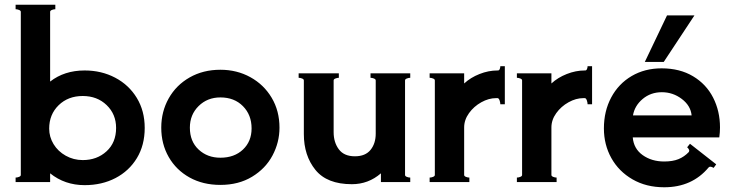

<svg xmlns="http://www.w3.org/2000/svg" viewBox="-20 -770 3095 812"><path d="M592 -229Q592 -156 559 -101.5Q526 -47 468.5 -17Q411 13 338 13Q254 13 192 -37V0H46V-19Q53 -19 60.5 -22Q68 -25 68 -30V-720Q68 -725 60.5 -728Q53 -731 46 -731V-750H214V-731Q207 -731 199.5 -728Q192 -725 192 -720V-425Q252 -472 338 -472Q409 -472 467 -441.5Q525 -411 558.5 -356Q592 -301 592 -229ZM471 -229Q471 -287 431 -325.5Q391 -364 330 -364Q268 -364 228 -325Q188 -286 188 -226Q188 -191 206.5 -160.5Q225 -130 258 -111.5Q291 -93 330 -93Q390 -93 430.5 -130Q471 -167 471 -229Z M662 -230Q662 -298 693.5 -354Q725 -410 782 -442.5Q839 -475 912 -475Q982 -475 1039 -443.5Q1096 -412 1129 -356.5Q1162 -301 1162 -230Q1162 -168 1132.5 -112.5Q1103 -57 1046 -22.5Q989 12 912 12Q838 12 781.5 -19.5Q725 -51 693.5 -106Q662 -161 662 -230ZM1044 -227Q1044 -284 1007.5 -321Q971 -358 912 -358Q857 -358 820 -321.5Q783 -285 783 -230Q783 -172 820 -137.5Q857 -103 912 -103Q971 -103 1007.5 -137.5Q1044 -172 1044 -227Z M1693 -30Q1693 -25 1700.5 -22Q1708 -19 1715 -19V0H1591V-37Q1538 9 1468 9Q1363 9 1314 -51.5Q1265 -112 1265 -203V-430Q1265 -435 1257.5 -438Q1250 -441 1243 -441V-460H1413V-441Q1406 -441 1398.5 -438Q1391 -435 1391 -430V-211Q1391 -168 1413 -138.5Q1435 -109 1481 -109Q1525 -109 1547 -136Q1569 -163 1569 -205V-430Q1569 -435 1561.5 -438Q1554 -441 1547 -441V-460H1715V-441Q1708 -441 1700.5 -438Q1693 -435 1693 -430Z M2115 -490V-329H2096Q2096 -336 2093 -345Q2090 -354 2085 -355H2078Q2047 -355 2015.5 -337.5Q1984 -320 1963.5 -291.5Q1943 -263 1943 -231V-30Q1943 -25 1950.5 -22Q1958 -19 1965 -19V0H1797V-19Q1804 -19 1811.5 -22Q1819 -25 1819 -30V-430Q1819 -435 1811.5 -438Q1804 -441 1797 -441V-460H1943V-417Q1970 -442 2008 -457Q2046 -472 2084 -472H2085H2086Q2091 -472 2093.5 -478Q2096 -484 2096 -490Z M2484 -490V-329H2465Q2465 -336 2462 -345Q2459 -354 2454 -355H2447Q2416 -355 2384.5 -337.5Q2353 -320 2332.5 -291.5Q2312 -263 2312 -231V-30Q2312 -25 2319.5 -22Q2327 -19 2334 -19V0H2166V-19Q2173 -19 2180.5 -22Q2188 -25 2188 -30V-430Q2188 -435 2180.5 -438Q2173 -441 2166 -441V-460H2312V-417Q2339 -442 2377 -457Q2415 -472 2453 -472H2454H2455Q2460 -472 2462.5 -478Q2465 -484 2465 -490Z M3025 -231Q3025 -210 3022 -189H2656Q2660 -141 2698 -114Q2736 -87 2789 -87Q2825 -87 2849.5 -97Q2874 -107 2893 -127Q2895 -131 2895 -132Q2895 -136 2892 -140.5Q2889 -145 2886 -147L2898 -162L3009 -75L2998 -60Q2983 -69 2977 -62Q2907 22 2789 22Q2713 22 2655 -11.5Q2597 -45 2565.5 -101.5Q2534 -158 2534 -227Q2534 -300 2565 -358Q2596 -416 2651.5 -448.5Q2707 -481 2778 -481Q2855 -481 2911 -447.5Q2967 -414 2996 -357Q3025 -300 3025 -231ZM2905 -282Q2901 -323 2863.5 -351.5Q2826 -380 2779 -380Q2732 -380 2698 -351.5Q2664 -323 2657 -282ZM2801 -705H2917L2787 -508H2707Z"/></svg>

Font: Aoboshi One
Style: Regular
Weight: 400
Designer: IKIMOJI
Foundry: Natsumi Matsuba
Version: Version 1.000; ttfautohint (v1.8.3)